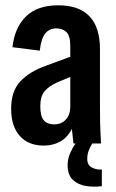

<svg xmlns="http://www.w3.org/2000/svg" viewBox="-20 -541 436 724"><path d="M145 8Q87 8 54.5 -28.5Q22 -65 22 -131Q22 -197 56.5 -234Q91 -271 153 -293L245 -327V-368Q245 -406 230.5 -420Q216 -434 193 -434Q166 -434 150.5 -414.5Q135 -395 130 -350L27 -363Q35 -437 78 -479Q121 -521 199 -521Q357 -521 357 -355V-130Q357 -105 357.5 -79Q358 -53 361 0H328Q320 13 314.5 27Q309 41 309 58Q309 82 327 91Q345 100 364 98V161Q335 165 305 160.5Q275 156 255 137.5Q235 119 235 82Q235 58 244.5 36.5Q254 15 265 0H257L251 -55Q235 -23 207.5 -7.5Q180 8 145 8ZM132 -140Q132 -102 145.5 -87Q159 -72 184 -72Q212 -72 228.5 -90.5Q245 -109 245 -138V-251L195 -230Q166 -217 149 -198Q132 -179 132 -140Z"/></svg>

Font: Special Gothic Condensed Medium
Style: Regular
Weight: 500
Width: 3
Designer: Alistair McCready
Foundry: Monolith
Version: Version 1.000; ttfautohint (v1.8.4.7-5d5b)